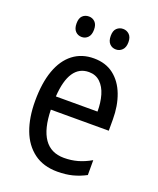

<svg xmlns="http://www.w3.org/2000/svg" viewBox="-137 -805 736 897"><g transform="rotate(20 231.0 -356.0)"><path d="M238 -546Q297 -546 337 -515Q377 -484 397.5 -430Q418 -376 418 -308V-252H130Q132 -157 165.5 -109Q199 -61 264 -61Q300 -61 332 -70Q364 -79 397 -98V-24Q365 -7 331.5 1.5Q298 10 257 10Q187 10 140 -25Q93 -60 70 -121.5Q47 -183 47 -265Q47 -355 69.5 -417.5Q92 -480 135 -513Q178 -546 238 -546ZM238 -478Q190 -478 163 -438Q136 -398 131 -318H338Q338 -363 327.5 -399Q317 -435 294.5 -456.5Q272 -478 238 -478ZM105 -672Q105 -698 117.5 -710Q130 -722 149 -722Q167 -722 179.5 -709.5Q192 -697 192 -672Q192 -646 179.5 -633Q167 -620 149 -620Q130 -620 117.5 -633Q105 -646 105 -672ZM275 -672Q275 -698 288 -710Q301 -722 319 -722Q337 -722 350 -709.5Q363 -697 363 -672Q363 -646 350 -633Q337 -620 319 -620Q300 -620 287.5 -633Q275 -646 275 -672Z"/></g></svg>

Font: Noto Sans Thai Condensed
Style: Regular
Weight: 400
Width: 3
Designer: Monotype Design Team
Foundry: Monotype Imaging Inc.
Version: Version 2.002